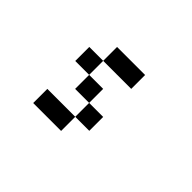

<svg xmlns="http://www.w3.org/2000/svg" viewBox="-95 -927 1078 1078"><g transform="rotate(45 444.5 -388.0)"><path d="M222.7 -110.4Q222.7 -138.7 222.7 -222.7Q277.3 -222.7 444.3 -222.7Q444.3 -194.3 444.3 -110.4Q388.7 -110.4 222.7 -110.4ZM444.3 -222.7Q444.3 -250 444.3 -333Q471.7 -333 555.7 -333Q555.7 -305.7 555.7 -222.7Q527.3 -222.7 444.3 -222.7ZM333 -333Q333 -360.4 333 -444.3Q360.4 -444.3 444.3 -444.3Q444.3 -416 444.3 -333Q416 -333 333 -333ZM222.7 -444.3Q222.7 -471.7 222.7 -555.7Q250 -555.7 333 -555.7Q333 -527.3 333 -444.3Q305.7 -444.3 222.7 -444.3ZM333 -555.7Q333 -583 333 -666Q388.7 -666 555.7 -666Q555.7 -638.7 555.7 -555.7Q500 -555.7 333 -555.7Z"/></g></svg>

Font: leko majuna
Style: pona
Weight: 400
Designer: Kelsey Higham
Version: Version 2.0